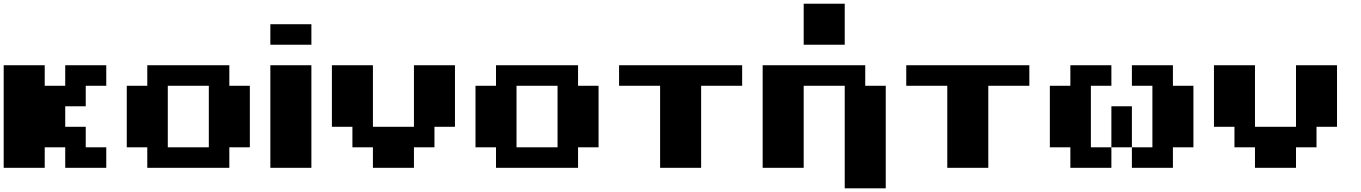

<svg xmlns="http://www.w3.org/2000/svg" viewBox="-20 -909 7373 1040"><path d="M444.4 -111.1H555.6V0H333.3V-111.1H222.2V0H0V-555.6H222.2V-444.4H333.3V-555.6H555.6V-444.4H444.4V-333.3H333.3V-222.2H444.4Z M777.8 -111.1H666.7V-444.4H777.8V-555.6H1222.2V-444.4H1333.3V-111.1H1222.2V0H777.8ZM1111.1 -444.4H888.9V-111.1H1111.1Z M1444.4 0V-555.6H1666.7V0ZM1444.4 -666.7V-777.8H1666.7V-666.7Z M2000 0V-111.1H1888.9V-222.2H1777.8V-555.6H2000V-222.2H2222.2V-555.6H2444.4V-222.2H2333.3V-111.1H2222.2V0Z M2666.7 -111.1H2555.6V-444.4H2666.7V-555.6H3111.1V-444.4H3222.2V-111.1H3111.1V0H2666.7ZM3000 -444.4H2777.8V-111.1H3000Z M3555.6 0V-444.4H3333.3V-555.6H4000V-444.4H3777.8V0Z M4333.3 -444.4V0H4111.1V-555.6H4666.7V-444.4H4777.8V111.1H4555.6V-444.4ZM4555.6 -666.7H4333.3V-888.9H4555.6Z M5111.1 0V-444.4H4888.9V-555.6H5555.6V-444.4H5333.3V0Z M6000 -111.1V-333.3H6111.1V-111.1ZM6111.1 0V-111.1H6222.2V-444.4H6111.1V-555.6H6333.3V-444.4H6444.4V-111.1H6333.3V0ZM5777.8 -111.1H5666.7V-444.4H5777.8V-555.6H6000V-444.4H5888.9V-111.1H6000V0H5777.8Z M6777.8 0V-111.1H6666.7V-222.2H6555.6V-555.6H6777.8V-222.2H7000V-555.6H7222.2V-222.2H7111.1V-111.1H7000V0Z"/></svg>

Font: Pixeloid Sans
Style: Bold
Weight: 700
Monospace: yes
Designer: GGBot
Version: 0.3